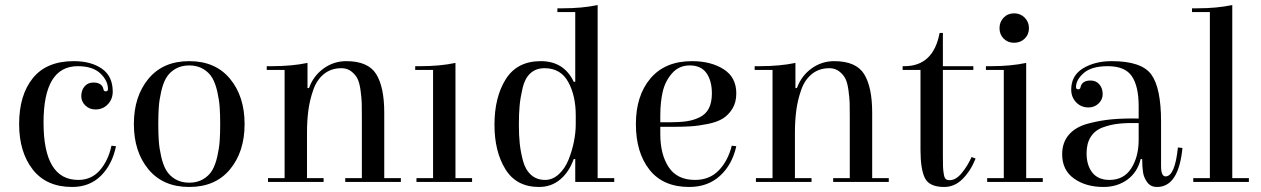

<svg xmlns="http://www.w3.org/2000/svg" viewBox="-20 -723 5013 763"><path d="M289 -460Q153 -460 153 -236Q153 -8 291 -8Q343 -8 376.5 -46Q410 -84 423 -144L441 -142Q426 -69 381 -24.5Q336 20 267 20Q164 20 110 -49.5Q56 -119 56 -230Q56 -345 110.5 -412.5Q165 -480 273 -480Q342 -480 385 -450Q428 -420 428 -359Q428 -329 408.5 -308.5Q389 -288 359 -288Q336 -288 319.5 -303.5Q303 -319 303 -341Q303 -364 316 -379.5Q329 -395 351 -395Q385 -395 391 -369Q392 -360 400 -360Q409 -360 409 -369Q409 -403 378.5 -431.5Q348 -460 289 -460Z M894 -50Q836 20 732 20Q628 20 570 -50Q512 -120 512 -230Q512 -340 570 -410Q628 -480 732 -480Q836 -480 894 -410Q952 -340 952 -230Q952 -120 894 -50ZM853 -163Q855 -192 855 -230Q855 -268 853 -297Q851 -326 843.5 -359Q836 -392 823.5 -413.5Q811 -435 787.5 -449Q764 -463 732 -463Q700 -463 676.5 -449Q653 -435 640.5 -413.5Q628 -392 620.5 -359Q613 -326 611 -297Q609 -268 609 -230Q609 -192 611 -163Q613 -134 620.5 -101Q628 -68 640.5 -46.5Q653 -25 676.5 -11Q700 3 732 3Q764 3 787.5 -11Q811 -25 823.5 -46.5Q836 -68 843.5 -101Q851 -134 853 -163Z M1266 -15V0H1045V-15H1111V-445H1040V-460H1061Q1140 -460 1202 -473V-373H1208Q1225 -421 1265.5 -450.5Q1306 -480 1356 -480Q1443 -480 1475 -428.5Q1507 -377 1507 -275V-15H1573V0H1352V-15H1418V-261Q1418 -295 1417.5 -313.5Q1417 -332 1413 -362.5Q1409 -393 1401 -409.5Q1393 -426 1376.5 -439Q1360 -452 1337 -452Q1296 -452 1267.5 -429Q1239 -406 1225 -366Q1211 -326 1205.5 -285Q1200 -244 1200 -196V-15Z M1790 -473V-15H1856V0H1635V-15H1701V-445H1630V-460H1651Q1729 -460 1790 -473Z M2421 0H2266V-91H2260Q2242 -40 2206.5 -10Q2171 20 2122 20Q2032 20 1988.5 -50.5Q1945 -121 1945 -227Q1945 -337 1990 -408.5Q2035 -480 2129 -480Q2221 -480 2260 -398H2266V-675H2195V-690H2216Q2294 -690 2355 -703V-15H2421ZM2268 -229V-265Q2268 -343 2238 -397.5Q2208 -452 2144 -452Q2110 -452 2088 -432Q2066 -412 2057 -374Q2048 -336 2045 -304Q2042 -272 2042 -227Q2042 -185 2045.5 -152Q2049 -119 2058.5 -83.5Q2068 -48 2090.5 -28Q2113 -8 2146 -8Q2176 -8 2200.5 -30.5Q2225 -53 2239 -87.5Q2253 -122 2260.5 -159Q2268 -196 2268 -229Z M2730 -480Q2805 -480 2855.5 -448Q2906 -416 2906 -352Q2906 -316 2890.5 -291Q2875 -266 2852.5 -252Q2830 -238 2793 -230.5Q2756 -223 2725.5 -221Q2695 -219 2651 -219H2604V-190Q2604 -109 2637.5 -58.5Q2671 -8 2742 -8Q2800 -8 2836.5 -46Q2873 -84 2888 -144L2906 -142Q2890 -69 2841.5 -24.5Q2793 20 2719 20Q2615 20 2561 -48.5Q2507 -117 2507 -230Q2507 -343 2565 -411.5Q2623 -480 2730 -480ZM2604 -237H2639Q2680 -237 2708 -241Q2736 -245 2760.5 -257Q2785 -269 2797 -292.5Q2809 -316 2809 -352Q2809 -402 2787.5 -432.5Q2766 -463 2721 -463Q2678 -463 2650.5 -431.5Q2623 -400 2613.5 -358Q2604 -316 2604 -265Z M3205 -15V0H2984V-15H3050V-445H2979V-460H3000Q3079 -460 3141 -473V-373H3147Q3164 -421 3204.5 -450.5Q3245 -480 3295 -480Q3382 -480 3414 -428.5Q3446 -377 3446 -275V-15H3512V0H3291V-15H3357V-261Q3357 -295 3356.5 -313.5Q3356 -332 3352 -362.5Q3348 -393 3340 -409.5Q3332 -426 3315.5 -439Q3299 -452 3276 -452Q3235 -452 3206.5 -429Q3178 -406 3164 -366Q3150 -326 3144.5 -285Q3139 -244 3139 -196V-15Z M3727 -445V-105Q3727 -73 3727.5 -60Q3728 -47 3730.5 -31.5Q3733 -16 3738.5 -11.5Q3744 -7 3754 -7Q3779 -7 3802.5 -36Q3826 -65 3841 -99L3857 -93Q3838 -45 3806 -12.5Q3774 20 3732 20Q3673 20 3655.5 -15.5Q3638 -51 3638 -127V-445H3567V-460H3574Q3689 -460 3714 -592H3727V-460H3848V-445Z M4058 -473V-15H4124V0H3903V-15H3969V-445H3898V-460H3919Q3997 -460 4058 -473ZM3968.5 -569.5Q3952 -586 3952 -611Q3952 -636 3968.5 -653Q3985 -670 4010 -670Q4035 -670 4052 -653Q4069 -636 4069 -611Q4069 -586 4052 -569.5Q4035 -553 4010 -553Q3985 -553 3968.5 -569.5Z M4398 -480Q4517 -480 4555.5 -426.5Q4594 -373 4594 -240V-63Q4594 -22 4612 -22Q4649 -22 4661 -137L4679 -135Q4664 20 4578 20Q4553 20 4539.5 2Q4526 -16 4522.5 -37.5Q4519 -59 4519 -91H4513Q4500 -38 4460 -9Q4420 20 4365 20Q4295 20 4248 -13.5Q4201 -47 4201 -110Q4201 -157 4228 -188Q4255 -219 4304.5 -232Q4354 -245 4400 -249Q4446 -253 4505 -252V-301Q4505 -380 4478 -420Q4451 -460 4382 -460Q4318 -460 4287 -433Q4256 -406 4256 -377Q4256 -368 4265 -368Q4273 -368 4274 -377Q4280 -403 4314 -403Q4336 -403 4349 -387.5Q4362 -372 4362 -349Q4362 -327 4345.5 -311.5Q4329 -296 4306 -296Q4276 -296 4256.5 -316.5Q4237 -337 4237 -367Q4237 -423 4284 -451.5Q4331 -480 4398 -480ZM4505 -167V-234Q4459 -235 4426 -231.5Q4393 -228 4362 -216.5Q4331 -205 4314.5 -179Q4298 -153 4298 -114Q4298 -66 4321 -37Q4344 -8 4389 -8Q4446 -8 4475.5 -54Q4505 -100 4505 -167Z M4877 -703V-15H4943V0H4722V-15H4788V-675H4717V-690H4738Q4816 -690 4877 -703Z"/></svg>

Font: Elsie Swash Caps
Style: Regular
Weight: 400
Designer: Alejandro Inler
Foundry: Alejandro Inler
Version: 1.001